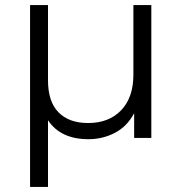

<svg xmlns="http://www.w3.org/2000/svg" viewBox="-20 -546 718 760"><path d="M99 194V-526H170V-228Q170 -144 211.5 -101.5Q253 -59 329 -59Q411 -59 459.5 -109.5Q508 -160 508 -250V-526H579V0H511V-98Q483 -45 434.5 -20Q386 5 330 5Q220 5 170 -70V194Z"/></svg>

Font: Montserrat
Style: Regular
Weight: 400
Designer: Julieta Ulanovsky
Foundry: Julieta Ulanovsky
Version: Version 9.000; ttfautohint (v1.8.4.7-5d5b)